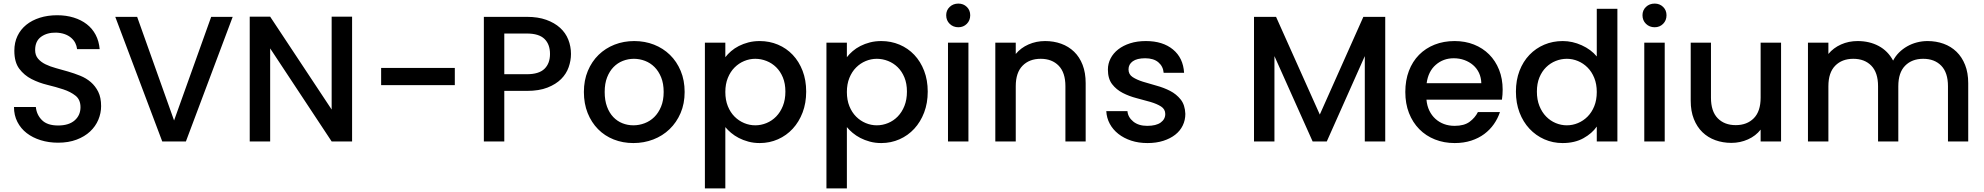

<svg xmlns="http://www.w3.org/2000/svg" viewBox="-20 -789 11069 1071"><path d="M544 -197Q544 -158 528.5 -121Q513 -84 482.5 -55.5Q452 -27 407 -10Q362 7 304 7Q252 7 207 -7Q162 -21 129 -46.5Q96 -72 77 -109Q58 -146 58 -192H180Q184 -149 214 -119Q244 -89 304 -89Q364 -89 396.5 -117.5Q429 -146 429 -191Q429 -233 401.5 -255Q374 -277 333 -290.5Q292 -304 244.5 -315.5Q197 -327 156 -348Q115 -369 87.5 -405.5Q60 -442 60 -506Q60 -552 77.5 -588.5Q95 -625 126.5 -650.5Q158 -676 202 -690Q246 -704 299 -704Q349 -704 391 -691Q433 -678 464 -654Q495 -630 513.5 -595Q532 -560 536 -515H410Q408 -533 400 -549Q392 -565 377 -578Q362 -591 341 -598.5Q320 -606 293 -607Q243 -608 209.5 -584Q176 -560 176 -510Q176 -481 192 -462Q208 -443 233.5 -430.5Q259 -418 292 -409Q325 -400 359.5 -390Q394 -380 427.5 -366.5Q461 -353 486.5 -331Q512 -309 528 -277Q544 -245 544 -197Z M1158 -695H1278L1017 0H885L623 -695H745L951 -117Z M1944 -696V0H1830L1487 -519V0H1373V-696H1487L1830 -178V-696Z M2106 -410H2517V-314H2106Z M2919 -375Q2986 -375 3017 -405Q3048 -435 3048 -488Q3048 -542 3017 -572Q2986 -602 2919 -602H2793V-375ZM3165 -488Q3165 -451 3152 -414Q3139 -377 3110 -348Q3081 -319 3034 -300.5Q2987 -282 2919 -282H2793V0H2679V-695H2919Q2981 -695 3027 -678.5Q3073 -662 3104 -634Q3135 -606 3150 -568Q3165 -530 3165 -488Z M3799 -276Q3799 -211 3776.5 -158.5Q3754 -106 3715 -68.5Q3676 -31 3624 -11Q3572 9 3513 9Q3454 9 3403.5 -11Q3353 -31 3316 -68.5Q3279 -106 3258 -158.5Q3237 -211 3237 -276Q3237 -341 3259 -393.5Q3281 -446 3319 -483Q3357 -520 3408 -540Q3459 -560 3518 -560Q3577 -560 3628 -540Q3679 -520 3717 -483Q3755 -446 3777 -393.5Q3799 -341 3799 -276ZM3353 -276Q3353 -229 3366 -194Q3379 -159 3401 -136Q3423 -113 3452 -101.5Q3481 -90 3513 -90Q3545 -90 3575.5 -101.5Q3606 -113 3629.5 -136Q3653 -159 3667.5 -194Q3682 -229 3682 -276Q3682 -323 3668 -357.5Q3654 -392 3631 -415Q3608 -438 3578 -449.5Q3548 -461 3516 -461Q3484 -461 3454.5 -449.5Q3425 -438 3402.5 -415Q3380 -392 3366.5 -357.5Q3353 -323 3353 -276Z M4026 -470Q4039 -487 4058 -503.5Q4077 -520 4101.5 -532.5Q4126 -545 4155 -552.5Q4184 -560 4218 -560Q4272 -560 4319.5 -540Q4367 -520 4402 -483Q4437 -446 4457 -394Q4477 -342 4477 -278Q4477 -214 4457 -161.5Q4437 -109 4402 -71Q4367 -33 4319.5 -12Q4272 9 4218 9Q4184 9 4154.5 1Q4125 -7 4101 -19.5Q4077 -32 4058 -48Q4039 -64 4026 -80V262H3912V-551H4026ZM4361 -278Q4361 -323 4347 -357Q4333 -391 4309.5 -414Q4286 -437 4255.5 -449Q4225 -461 4193 -461Q4161 -461 4131 -448.5Q4101 -436 4077.5 -412.5Q4054 -389 4040 -354.5Q4026 -320 4026 -276Q4026 -231 4040 -196.5Q4054 -162 4077.5 -138.5Q4101 -115 4131 -102.5Q4161 -90 4193 -90Q4225 -90 4255.5 -102.5Q4286 -115 4309.5 -139Q4333 -163 4347 -198Q4361 -233 4361 -278Z M4704 -470Q4717 -487 4736 -503.5Q4755 -520 4779.5 -532.5Q4804 -545 4833 -552.5Q4862 -560 4896 -560Q4950 -560 4997.5 -540Q5045 -520 5080 -483Q5115 -446 5135 -394Q5155 -342 5155 -278Q5155 -214 5135 -161.5Q5115 -109 5080 -71Q5045 -33 4997.5 -12Q4950 9 4896 9Q4862 9 4832.5 1Q4803 -7 4779 -19.5Q4755 -32 4736 -48Q4717 -64 4704 -80V262H4590V-551H4704ZM5039 -278Q5039 -323 5025 -357Q5011 -391 4987.5 -414Q4964 -437 4933.5 -449Q4903 -461 4871 -461Q4839 -461 4809 -448.5Q4779 -436 4755.5 -412.5Q4732 -389 4718 -354.5Q4704 -320 4704 -276Q4704 -231 4718 -196.5Q4732 -162 4755.5 -138.5Q4779 -115 4809 -102.5Q4839 -90 4871 -90Q4903 -90 4933.5 -102.5Q4964 -115 4987.5 -139Q5011 -163 5025 -198Q5039 -233 5039 -278Z M5268 -551H5382V0H5268ZM5326 -637Q5297 -637 5277.5 -656Q5258 -675 5258 -704Q5258 -732 5277.5 -750.5Q5297 -769 5326 -769Q5354 -769 5373 -750.5Q5392 -732 5392 -704Q5392 -675 5373 -656Q5354 -637 5326 -637Z M5923 -308Q5923 -384 5885.5 -422.5Q5848 -461 5785 -461Q5722 -461 5684 -422.5Q5646 -384 5646 -308V0H5532V-551H5646V-488Q5674 -522 5717 -541Q5760 -560 5810 -560Q5858 -560 5899.5 -545Q5941 -530 5971.5 -500.5Q6002 -471 6019 -427Q6036 -383 6036 -325V0H5923Z M6592 -154Q6592 -119 6577.5 -89Q6563 -59 6535.5 -37.5Q6508 -16 6469 -3.5Q6430 9 6381 9Q6331 9 6290 -4.5Q6249 -18 6218.5 -42Q6188 -66 6170.5 -98.5Q6153 -131 6151 -169H6269Q6272 -135 6301.5 -111Q6331 -87 6379 -87Q6429 -87 6454.5 -105.5Q6480 -124 6480 -153Q6480 -180 6456.5 -195Q6433 -210 6397 -220.5Q6361 -231 6320 -241.5Q6279 -252 6243 -270.5Q6207 -289 6183.5 -319.5Q6160 -350 6160 -401Q6160 -434 6175 -463Q6190 -492 6217.5 -513.5Q6245 -535 6284 -547.5Q6323 -560 6372 -560Q6466 -560 6523 -513Q6580 -466 6585 -383H6471Q6468 -419 6441.5 -441.5Q6415 -464 6368 -464Q6322 -464 6298.5 -447Q6275 -430 6275 -402Q6275 -374 6298 -359Q6321 -344 6356 -333Q6391 -322 6431.5 -311Q6472 -300 6507 -282Q6542 -264 6566 -234Q6590 -204 6592 -154Z M6975 -695H7098L7342 -150L7585 -695H7707V0H7593V-476L7381 0H7302L7089 -476V0H6975Z M8089 -464Q8031 -464 7989 -427.5Q7947 -391 7938 -325H8243Q8242 -357 8230 -382.5Q8218 -408 8197 -426Q8176 -444 8148.5 -454Q8121 -464 8089 -464ZM8347 -164Q8335 -128 8313 -96.5Q8291 -65 8259.5 -41.5Q8228 -18 8186.5 -4.5Q8145 9 8094 9Q8035 9 7984.5 -11Q7934 -31 7897 -68.5Q7860 -106 7839.5 -158.5Q7819 -211 7819 -276Q7819 -341 7839 -393.5Q7859 -446 7895.5 -483Q7932 -520 7982.5 -540Q8033 -560 8094 -560Q8153 -560 8202 -540.5Q8251 -521 8286.5 -485.5Q8322 -450 8342 -400Q8362 -350 8362 -289Q8362 -275 8361 -261Q8360 -247 8358 -233H7937Q7940 -199 7953 -172Q7966 -145 7987 -126Q8008 -107 8035 -97Q8062 -87 8094 -87Q8147 -87 8177.5 -109.5Q8208 -132 8224 -164Z M8436 -278Q8436 -342 8456 -394Q8476 -446 8511.5 -483Q8547 -520 8594.5 -540Q8642 -560 8697 -560Q8751 -560 8803 -536.5Q8855 -513 8887 -474V-740H9002V0H8887V-83Q8861 -45 8812.5 -18Q8764 9 8696 9Q8642 9 8594.5 -12Q8547 -33 8511.5 -71Q8476 -109 8456 -161.5Q8436 -214 8436 -278ZM8887 -276Q8887 -320 8873 -354.5Q8859 -389 8835.5 -412.5Q8812 -436 8782 -448.5Q8752 -461 8720 -461Q8688 -461 8658 -449Q8628 -437 8604.5 -414Q8581 -391 8567 -357Q8553 -323 8553 -278Q8553 -233 8567 -198Q8581 -163 8604.5 -139Q8628 -115 8658 -102.5Q8688 -90 8720 -90Q8752 -90 8782 -102.5Q8812 -115 8835.5 -138.5Q8859 -162 8873 -196.5Q8887 -231 8887 -276Z M9152 -551H9266V0H9152ZM9210 -637Q9181 -637 9161.5 -656Q9142 -675 9142 -704Q9142 -732 9161.5 -750.5Q9181 -769 9210 -769Q9238 -769 9257 -750.5Q9276 -732 9276 -704Q9276 -675 9257 -656Q9238 -637 9210 -637Z M9915 0H9801V-66Q9774 -31 9730.5 -11.5Q9687 8 9638 8Q9590 8 9548.5 -7Q9507 -22 9476.5 -51.5Q9446 -81 9428.5 -125Q9411 -169 9411 -227V-551H9524V-244Q9524 -168 9561.5 -129.5Q9599 -91 9662 -91Q9725 -91 9763 -129.5Q9801 -168 9801 -244V-551H9915Z M10846 -308Q10846 -384 10808.5 -422.5Q10771 -461 10708 -461Q10645 -461 10607 -422.5Q10569 -384 10569 -308V0H10456V-308Q10456 -384 10418.5 -422.5Q10381 -461 10318 -461Q10255 -461 10217 -422.5Q10179 -384 10179 -308V0H10065V-551H10179V-488Q10207 -522 10249.5 -541Q10292 -560 10342 -560Q10408 -560 10459.5 -532.5Q10511 -505 10540 -451Q10553 -476 10573 -496Q10593 -516 10618.5 -530.5Q10644 -545 10673 -552.5Q10702 -560 10732 -560Q10780 -560 10821.5 -545Q10863 -530 10893.5 -500.5Q10924 -471 10941.5 -427Q10959 -383 10959 -325V0H10846Z"/></svg>

Font: SVN-Poppins Medium
Style: Regular
Weight: 500
Designer: Ninad Kale (Devanagari), Jonny Pinhorn (Latin)
Foundry: Indian Type Foundry
Version: Version 3.002 2017; ttfautohint (v1.8.3)